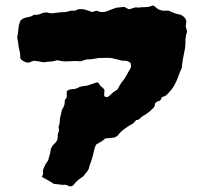

<svg xmlns="http://www.w3.org/2000/svg" viewBox="-20 -644 746 702"><path d="M664 -528Q657 -509 658 -486Q658 -470 654 -455Q651 -442 648.5 -427Q646 -412 645 -396Q638 -382 632.5 -366Q627 -350 619 -335Q613 -324 605 -314Q597 -304 588 -296Q582 -291 572 -289Q570 -282 566.5 -278Q563 -274 555 -273Q549 -270 547 -265Q546 -258 544 -253Q524 -231 503 -220Q498 -217 494 -213Q490 -209 485 -206Q484 -206 482.5 -205.5Q481 -205 478 -205L466 -192Q462 -190 457.5 -187.5Q453 -185 450 -183Q444 -179 437 -174Q430 -169 424 -164Q422 -162 419 -158.5Q416 -155 414 -153Q410 -146 398 -141Q391 -140 382.5 -139.5Q374 -139 365 -138Q361 -134 357 -131Q353 -128 348 -125Q345 -123 341 -121Q337 -119 334 -117Q330 -115 329.5 -111.5Q329 -108 327 -106Q323 -89 318.5 -71.5Q314 -54 307 -37Q306 -28 301.5 -21Q297 -14 291 -8Q288 -1 277 6Q270 10 262 17.5Q254 25 248 33Q247 35 244.5 35.5Q242 36 239 38Q235 36 231 36Q229 35 226 33.5Q223 32 220 32Q217 31 215 31.5Q213 32 210 32Q202 31 193 30Q184 29 176 28Q171 24 165.5 21Q160 18 155 15Q150 12 144.5 9Q139 6 133 3Q137 -5 137.5 -8.5Q138 -12 137 -22Q140 -30 143.5 -37.5Q147 -45 152 -52Q155 -55 156.5 -59.5Q158 -64 159 -69Q162 -77 163.5 -85Q165 -93 166 -99Q170 -110 176.5 -116Q183 -122 187 -128Q191 -134 191 -139.5Q191 -145 191 -151Q192 -157 194.5 -162.5Q197 -168 195 -175Q193 -180 195.5 -185.5Q198 -191 198 -195Q198 -202 199 -208Q200 -214 201 -220Q203 -225 204 -231Q205 -237 206 -241Q208 -246 210.5 -249.5Q213 -253 214 -256Q217 -264 216.5 -271.5Q216 -279 222 -284Q224 -288 224 -290V-308Q224 -310 225.5 -311.5Q227 -313 228 -314Q236 -318 245.5 -318Q255 -318 263 -322Q271 -327 280 -328.5Q289 -330 299 -331Q308 -334 316.5 -337Q325 -340 335 -343Q337 -342 339.5 -341Q342 -340 342 -338Q345 -331 352 -326Q359 -321 362 -315Q362 -311 361.5 -307.5Q361 -304 361 -299Q360 -295 363 -291Q370 -287 376 -291Q376 -291 376.5 -291.5Q377 -292 378 -292Q384 -297 389.5 -302.5Q395 -308 402 -312Q409 -315 413 -323Q416 -328 418.5 -333Q421 -338 424 -342Q435 -354 442 -367.5Q449 -381 457 -394Q461 -403 458 -409Q458 -415 453 -417Q445 -422 438 -422Q428 -421 418.5 -424Q409 -427 399 -429Q386 -433 371.5 -432.5Q357 -432 343 -432Q340 -432 337 -431.5Q334 -431 331 -430Q326 -429 320 -428.5Q314 -428 309 -427Q305 -427 300.5 -427Q296 -427 291 -425Q287 -424 284 -423Q281 -422 276 -420Q254 -422 232.5 -420Q211 -418 190 -424Q184 -423 178 -421Q172 -419 164 -419Q158 -419 152 -418Q146 -417 140 -416Q132 -418 122.5 -419.5Q113 -421 105 -422Q101 -421 95 -419Q84 -413 75.5 -416Q67 -419 59 -425Q55 -428 55 -430Q54 -432 54 -437Q54 -447 52 -455.5Q50 -464 48 -474Q47 -482 46 -490.5Q45 -499 43 -507Q46 -523 47.5 -539.5Q49 -556 55 -569Q60 -574 65.5 -576.5Q71 -579 76 -580Q83 -582 89.5 -583Q96 -584 102 -589Q106 -591 108 -590Q119 -589 128.5 -593.5Q138 -598 151 -599Q152 -598 155.5 -597.5Q159 -597 162 -596Q166 -596 169.5 -595.5Q173 -595 177 -596Q188 -598 199 -599Q210 -600 221 -600Q226 -601 230.5 -602.5Q235 -604 239 -605H255Q257 -606 259.5 -607.5Q262 -609 266 -610Q279 -612 291.5 -608.5Q304 -605 317 -600Q321 -601 325 -602.5Q329 -604 334 -605Q336 -604 338.5 -603Q341 -602 344 -601Q359 -598 371 -603Q379 -606 387.5 -609.5Q396 -613 406 -616Q411 -616 418.5 -617Q426 -618 435 -619Q439 -616 443 -614Q447 -612 452 -610L462 -613Q467 -615 473 -616.5Q479 -618 484 -616Q498 -618 511.5 -618Q525 -618 538 -624Q541 -623 543.5 -622Q546 -621 547 -620Q562 -603 587 -605H597Q605 -601 613.5 -597.5Q622 -594 631 -592Q651 -590 661 -570Q661 -566 660.5 -559.5Q660 -553 659 -547Q660 -543 661.5 -538.5Q663 -534 664 -528Z"/></svg>

Font: Darumadrop One
Style: Regular
Weight: 400
Version: Version 1.000